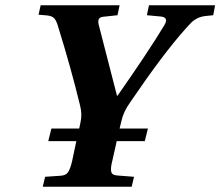

<svg xmlns="http://www.w3.org/2000/svg" viewBox="-20 -712 840 732"><path d="M127 -656 135 -692H436L428 -654L373 -648Q350 -646 356 -619L426 -347H428Q545 -514 606 -615Q625 -646 593 -649L540 -654L548 -692H800L793 -654L764 -651Q746 -649 733 -642.5Q720 -636 712.5 -629Q705 -622 688 -603Q602 -507 477 -323Q450 -285 443 -251L436 -222H544L532 -174H425L408 -98Q401 -71 404 -57.5Q407 -44 427 -43L491 -38L482 0H143L152 -38L211 -42Q231 -43 239.5 -55.5Q248 -68 255 -98L271 -174H164L176 -222H282L287 -246Q294 -277 285 -311Q250 -455 202 -609Q195 -634 186.5 -642.5Q178 -651 161 -653Z"/></svg>

Font: Heuristica
Style: Bold Italic
Weight: 700
Italic angle: -13°
Version: Version 1.0.2